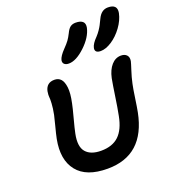

<svg xmlns="http://www.w3.org/2000/svg" viewBox="-154 -1011 992 1105"><g transform="rotate(-20 342.0 -459.0)"><path d="M509.8 -672.9Q490.7 -672.9 482.9 -680.9Q475.1 -689 478 -703.1Q482.9 -727.5 514.2 -758.8Q527.3 -772.9 537.6 -788.1Q547.9 -803.2 553.7 -814.5Q559.6 -825.7 570.8 -849.1Q592.3 -895 632.8 -895Q691.9 -895 682.1 -842.8Q673.3 -800.8 644 -760.7Q614.7 -720.7 577.9 -696.8Q541 -672.9 509.8 -672.9ZM313 -668Q294.4 -668 285.2 -676.8Q275.9 -685.5 278.8 -701.2Q284.2 -724.1 316.9 -757.8Q338.4 -779.8 349.1 -794.7Q359.9 -809.6 371.1 -832Q382.3 -856.4 395.5 -866.2Q408.7 -876 428.2 -876Q458 -876 471.4 -863.8Q484.9 -851.6 480 -826.2Q467.8 -771.5 412.6 -719.7Q357.4 -668 313 -668ZM315.9 -22.9Q186 -22.9 130.4 -93Q74.7 -163.1 98.1 -284.2Q103.5 -311.5 115.7 -357.4Q127.9 -403.3 130.9 -418.9Q138.7 -458 140.1 -486.8Q141.6 -515.6 139.9 -525.9Q138.2 -536.1 142.1 -561Q152.8 -608.9 201.2 -608.9Q225.6 -608.9 240.2 -593Q254.9 -577.1 259.3 -541.3Q263.7 -505.4 251 -446.8Q246.6 -423.3 230.5 -363.5Q214.4 -303.7 209 -275.9Q193.8 -201.2 222.9 -167Q252 -132.8 315.9 -132.8Q385.3 -132.8 424.6 -170.2Q463.9 -207.5 479 -286.1Q488.3 -332.5 498 -399.4Q507.8 -466.3 515.1 -504.9Q525.4 -552.7 550 -580.8Q574.7 -608.9 608.9 -608.9Q631.8 -608.9 644 -595.7Q656.2 -582.5 651.9 -559.1Q649.9 -549.3 637 -509.8Q624 -470.2 616.2 -433.1Q610.4 -406.7 602.3 -350.6Q594.2 -294.4 588.9 -268.1Q540.5 -22.9 315.9 -22.9Z"/></g></svg>

Font: Shantell Sans Irregular Bouncy
Style: Italic
Weight: 500
Italic angle: -11.31°
Designer: Stephen Nixon, Anya Danilova, Shantell Martin
Foundry: Arrow Type
Version: Version 1.006;[9816181b4]